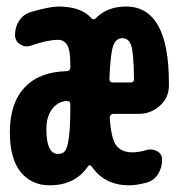

<svg xmlns="http://www.w3.org/2000/svg" viewBox="-20 -550 540 580"><path d="M374 -300.8Q384.8 -300.8 384.8 -311.5Q383.8 -389.6 376.5 -412.1Q369.1 -434.6 349.6 -434.6Q330.1 -434.6 321.8 -411.1Q313.5 -387.7 310.5 -311.5Q310.5 -300.8 322.3 -300.8ZM192.4 -224.6V-234.4Q192.4 -245.1 181.6 -245.1Q154.3 -243.2 137.2 -220.2Q120.1 -197.3 120.1 -160.2Q120.1 -85 155.3 -85Q169.9 -85 176.8 -94.2Q183.6 -103.5 188 -134.3Q192.4 -165 192.4 -224.6ZM360.4 -530.3Q490.2 -530.3 490.2 -299.8V-291Q490.2 -254.9 462.9 -230.5Q435.5 -206.1 400.4 -206.1H323.2Q312.5 -206.1 311.5 -195.3Q315.4 -131.8 331.1 -110.8Q346.7 -89.8 379.9 -89.8Q399.4 -89.8 421.9 -96.7Q439.5 -101.6 454.6 -93.3Q469.7 -85 469.7 -67.4Q469.7 -43 457 -23.4Q444.3 -3.9 421.9 2Q391.6 9.8 370.1 9.8Q296.9 9.8 257.8 -45.9Q251 -54.7 246.1 -47.9Q207 9.8 129.9 9.8Q75.2 9.8 42.5 -30.3Q9.8 -70.3 9.8 -150.4Q9.8 -238.3 54.2 -285.6Q98.6 -333 180.7 -335Q191.4 -335 192.4 -345.7V-357.4Q192.4 -397.5 183.1 -413.6Q173.8 -429.7 155.3 -429.7Q124 -429.7 73.2 -412.1Q56.6 -406.2 41 -416Q25.4 -425.8 25.4 -444.3Q25.4 -468.8 38.1 -487.8Q50.8 -506.8 73.2 -513.7Q126 -529.3 155.3 -530.3Q225.6 -530.3 255.9 -495.1Q262.7 -488.3 269.5 -495.1Q304.7 -530.3 360.4 -530.3Z"/></svg>

Font: Rounded-X Mgen+ 1mn bold
Style: Bold
Weight: 700
Designer: [Source Han Sans]
Ryoko NISHIZUKA  (kana & ideographs); Paul D. Hunt (Latin, Greek & Cyrillic); Wenlong ZHANG  (bopomofo
Version: Version 1.059.20150602